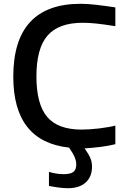

<svg xmlns="http://www.w3.org/2000/svg" viewBox="-20 -772 667 1012"><path d="M338 220Q317 220 290 216.5Q263 213 238 208V134Q255 139 274.5 142.5Q294 146 315 146Q352 146 367 134Q382 122 382 95Q382 77 373.5 56.5Q365 36 344 6Q197 -10 123.5 -103.5Q50 -197 50 -368Q50 -560 139 -656Q228 -752 405 -752Q441 -752 488.5 -746.5Q536 -741 588 -733V-634Q526 -644 487 -648Q448 -652 417 -652Q289 -652 230.5 -584.5Q172 -517 172 -369Q172 -223 228.5 -156Q285 -89 410 -89Q428 -89 452.5 -90.5Q477 -92 502 -95Q527 -98 550 -102Q573 -106 588 -110V-12Q553 -3 508 2.5Q463 8 426 10Q449 43 457 63Q465 83 465 106Q465 160 431.5 190Q398 220 338 220Z"/></svg>

Font: Encode Sans Wide
Style: Medium
Weight: 500
Designer: Pablo Impallari, Andres Torresi
Foundry: Pablo Impallari, Andres Torresi
Version: Version 1.000; ttfautohint (v1.00) -l 8 -r 50 -G 200 -x 14 -